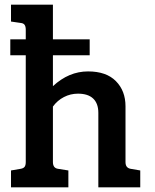

<svg xmlns="http://www.w3.org/2000/svg" viewBox="-20 -800 663 820"><path d="M579 -72V0H400V-318Q400 -358 378 -379Q356 -400 313 -400Q281 -400 253 -385.5Q225 -371 206 -345V-108Q206 -82 228 -79L272 -72V0H27V-72L68 -79Q80 -81 85 -87.5Q90 -94 90 -108V-564H24V-632H90V-673Q90 -687 85 -694Q80 -701 68 -702L27 -708V-780H206V-632H363V-564H206V-432Q274 -495 356 -495Q434 -495 475 -453.5Q516 -412 516 -346V-108Q516 -95 521.5 -88Q527 -81 538 -79Z"/></svg>

Font: Enriqueta SemiBold
Style: Regular
Weight: 600
Designer: Viviana Monsalve, Gustavo Ibarra
Foundry: 72Puntos
Version: Version 2.000